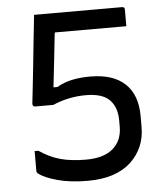

<svg xmlns="http://www.w3.org/2000/svg" viewBox="-52 -746 704 813"><g transform="rotate(-5 300.0 -340.0)"><path d="M123 -700H497Q508 -700 508 -689V-618H204Q203 -612 202 -604Q197 -558 190.5 -497.5Q184 -437 178 -387H195Q224 -404 258.5 -411.5Q293 -419 337 -419Q434 -419 484.5 -371.5Q535 -324 535 -235V-188Q535 -97 471.5 -38.5Q408 20 289 20Q215 20 160 5Q105 -10 80 -30Q75 -34 75 -41V-125H91Q135 -95 180.5 -82.5Q226 -70 289 -70Q365 -70 404 -104Q443 -138 443 -196V-223Q443 -279 412.5 -310.5Q382 -342 311 -342Q274 -342 238.5 -334.5Q203 -327 171 -313H94Q82 -313 83 -327Q85 -347 90 -389.5Q95 -432 100.5 -487Q106 -542 112 -598Q118 -654 123 -700Z"/></g></svg>

Font: Recursive Mn Lnr St
Style: Regular
Weight: 400
Monospace: yes
Version: Version 1.079;hotconv 1.0.112;makeotfexe 2.5.65598; ttfautoh